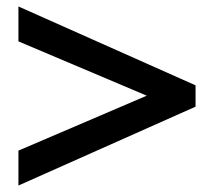

<svg xmlns="http://www.w3.org/2000/svg" viewBox="-20 -622 662 594"><path d="M37 -156 434 -326 37 -494V-602L585 -358V-292L37 -48Z"/></svg>

Font: Pridi Medium
Style: Regular
Weight: 500
Designer: Katatrad Team
Foundry: CadsonDemak
Version: Version 1.001